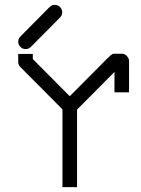

<svg xmlns="http://www.w3.org/2000/svg" viewBox="-20 -819 580 790"><path d="M85 -597H115V-576L267 -423L420 -577Q422.5 -579 427.2 -583.8Q432 -588.5 434.8 -591Q437.5 -593.5 441.5 -595.8Q445.5 -598 449 -598H481Q493.5 -598 502.2 -588.2Q511 -578.5 511 -568V-439H481H451V-523L297 -368V-49H267H237V-369L64 -543Q55 -552 55 -564V-597ZM55 -647Q55 -660 64 -669L184 -790Q193 -799 205 -799Q218 -799 227 -790Q236 -781 236 -768Q236 -756 227 -747L107 -626Q98 -617 85 -617Q73 -617 64 -626Q55 -635 55 -647Z"/></svg>

Font: 3270 Nerd Font
Style: Regular
Weight: 400
Monospace: yes
Version: Version 3.0.1;Nerd Fonts 3.3.0